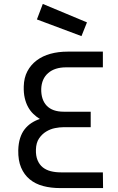

<svg xmlns="http://www.w3.org/2000/svg" viewBox="-20 -958 602 978"><path d="M423 -844 395 -774 168 -859 198 -938ZM505 0H286Q239 0 199.5 -10.5Q160 -21 131.5 -44.5Q103 -68 87.5 -104.5Q72 -141 73 -193Q74 -228 82.5 -254.5Q91 -281 105.5 -299.5Q120 -318 139.5 -331Q159 -344 183 -352Q165 -363 149.5 -378Q134 -393 123 -413Q112 -433 106 -459Q100 -485 101 -518Q102 -562 119.5 -595Q137 -628 167 -650.5Q197 -673 237 -684Q277 -695 324 -695H504V-615H317Q259 -615 225.5 -586Q192 -557 190 -505Q189 -450 218 -419.5Q247 -389 305 -389H442V-310H302Q284 -310 260.5 -305.5Q237 -301 215.5 -288Q194 -275 179 -253Q164 -231 163 -196Q162 -164 171.5 -141.5Q181 -119 198 -105.5Q215 -92 238.5 -86Q262 -80 290 -80H504Z"/></svg>

Font: Panefresco 500wt
Style: Regular
Weight: 700
Foundry: Campivisivi & Chank Co
Version: Version 1.001